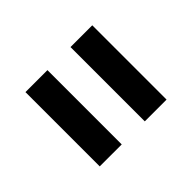

<svg xmlns="http://www.w3.org/2000/svg" viewBox="-65 -569 636 636"><g transform="rotate(45 253.0 -251.5)"><path d="M79 -198V-95H427V-198ZM79 -408V-306H427V-408Z"/></g></svg>

Font: Karla
Style: Bold Stencil
Weight: 400
Designer: Jonathan Pinhorn
Version: Version 1.000